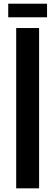

<svg xmlns="http://www.w3.org/2000/svg" viewBox="-20 -1028 305 1048"><path d="M68.4 0V-875H193.4V0ZM24.9 -933.6V-1007.8H236.8V-933.6Z"/></svg>

Font: Oswald-Regular
Style: Regular
Weight: 400
Designer: vernon adams
Foundry: vernon adams
Version: Version 2.002; ttfautohint (v0.92.18-e454-dirty) -l 8 -r 50 